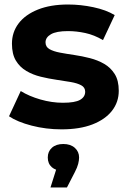

<svg xmlns="http://www.w3.org/2000/svg" viewBox="-20 -566 571 852"><path d="M253 8Q184 8 120.5 -8.5Q57 -25 20 -50L72 -162Q109 -139 159.5 -124.5Q210 -110 259 -110Q313 -110 335.5 -123Q358 -136 358 -159Q358 -178 340.5 -187.5Q323 -197 294 -202Q265 -207 230.5 -212Q196 -217 161 -225.5Q126 -234 97 -251Q68 -268 50.5 -297Q33 -326 33 -372Q33 -423 62.5 -462Q92 -501 148 -523.5Q204 -546 282 -546Q338 -546 394.5 -534Q451 -522 489 -499L437 -388Q398 -411 358.5 -419.5Q319 -428 282 -428Q230 -428 206 -414Q182 -400 182 -378Q182 -358 199.5 -348Q217 -338 246 -332.5Q275 -327 309.5 -322Q344 -317 379 -308Q414 -299 442.5 -282.5Q471 -266 489 -237.5Q507 -209 507 -163Q507 -113 477 -74.5Q447 -36 390.5 -14Q334 8 253 8ZM204 266 229 187Q218 183 210 176Q192 160 192 133Q192 106 210.5 89.5Q229 73 261 73Q293 73 312 90Q331 107 331 133Q331 145 327 161Q323 177 312 198L277 266Z"/></svg>

Font: Montserrat Z
Style: Bold
Weight: 700
Designer: Julieta Ulanovsky
Foundry: Julieta Ulanovsky
Version: Version 8.000